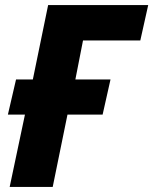

<svg xmlns="http://www.w3.org/2000/svg" viewBox="-20 -734 602 754"><path d="M18 0 78 -284H11L43 -422H109L169 -714H562L531 -575H306L276 -422H414L383 -284H245L187 0Z"/></svg>

Font: Noto Sans Disp ExtBd
Style: Italic
Weight: 800
Italic angle: -12°
Designer: Monotype Design Team
Foundry: Monotype Imaging Inc.
Version: Version 2.000;GOOG;noto-source:20170915:90ef993387c0